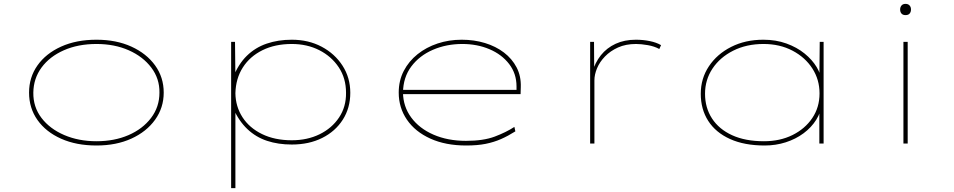

<svg xmlns="http://www.w3.org/2000/svg" viewBox="-20 -741 4924 991"><path d="M478 10Q374 10 295.5 -25Q217 -60 173.5 -121.5Q130 -183 130 -263Q130 -342 173.5 -403.5Q217 -465 295.5 -500.5Q374 -536 478 -536Q580 -536 658 -500.5Q736 -465 780.5 -403.5Q825 -342 825 -263Q825 -185 780.5 -123Q736 -61 658 -25.5Q580 10 478 10ZM478 -12Q570 -12 643 -43.5Q716 -75 759.5 -132Q803 -189 803 -263Q804 -335 761 -392Q718 -449 644.5 -481.5Q571 -514 478 -514Q383 -514 309.5 -481.5Q236 -449 194.5 -392.5Q153 -336 152 -263Q151 -189 194 -132.5Q237 -76 311.5 -44Q386 -12 478 -12Z M1173 230V-525H1193L1195 -342L1183 -341Q1210 -410 1254 -453Q1298 -496 1357 -516Q1416 -536 1486 -536Q1572 -536 1640 -500Q1708 -464 1748 -402Q1788 -340 1788 -262Q1788 -184 1749.5 -123.5Q1711 -63 1643 -29Q1575 5 1486 5Q1416 5 1358.5 -14Q1301 -33 1257 -74.5Q1213 -116 1183 -183H1195V230ZM1486 -17Q1566 -17 1629.5 -48Q1693 -79 1730 -134.5Q1767 -190 1766 -262Q1766 -337 1728.5 -393.5Q1691 -450 1628 -482Q1565 -514 1486 -514Q1400 -514 1335 -482Q1270 -450 1233.5 -393Q1197 -336 1195 -260Q1196 -191 1231.5 -136Q1267 -81 1332.5 -49Q1398 -17 1486 -17Z M2386 10Q2280 10 2201.5 -25.5Q2123 -61 2080.5 -123Q2038 -185 2038 -263Q2038 -325 2064 -375Q2090 -425 2135 -461Q2180 -497 2238.5 -516.5Q2297 -536 2363 -536Q2427 -536 2483 -519Q2539 -502 2581 -470Q2623 -438 2646.5 -393Q2670 -348 2668 -291L2667 -255H2050V-277H2656L2646 -270V-295Q2646 -361 2608 -410.5Q2570 -460 2506.5 -487Q2443 -514 2366 -514Q2284 -514 2214.5 -484Q2145 -454 2103 -398Q2061 -342 2060 -263Q2061 -191 2102.5 -134.5Q2144 -78 2217.5 -46Q2291 -14 2385 -14Q2475 -14 2533.5 -36Q2592 -58 2635 -86L2640 -63Q2602 -39 2565.5 -23Q2529 -7 2486.5 1.5Q2444 10 2386 10Z M3026 0V-525H3046L3047 -372L3036 -365Q3051 -418 3081.5 -456Q3112 -494 3157.5 -515Q3203 -536 3262 -536Q3299 -536 3333.5 -529Q3368 -522 3392 -508L3383 -488Q3358 -502 3323.5 -508Q3289 -514 3263 -514Q3210 -514 3170 -496Q3130 -478 3102.5 -449.5Q3075 -421 3061.5 -388.5Q3048 -356 3048 -326V0Z M3927 10Q3822 10 3748 -23.5Q3674 -57 3635.5 -117Q3597 -177 3597 -257Q3597 -336 3639 -399Q3681 -462 3754 -499Q3827 -536 3920 -536Q3985 -536 4039 -516.5Q4093 -497 4132.5 -465Q4172 -433 4195 -395Q4218 -357 4219 -321L4209 -320L4211 -525H4231V0H4209V-192L4223 -210Q4218 -163 4193 -123Q4168 -83 4127.5 -53Q4087 -23 4035.5 -6.5Q3984 10 3927 10ZM3923 -12Q4006 -12 4070.5 -44Q4135 -76 4172.5 -131.5Q4210 -187 4210 -259Q4210 -330 4173 -387.5Q4136 -445 4070.5 -479.5Q4005 -514 3921 -514Q3833 -514 3764.5 -479.5Q3696 -445 3657.5 -387Q3619 -329 3619 -257Q3619 -185 3655 -129.5Q3691 -74 3759 -43Q3827 -12 3923 -12Z M4643 0V-525H4665V0ZM4654 -663Q4640 -663 4633 -671Q4626 -679 4626 -692Q4626 -704 4633 -712.5Q4640 -721 4654 -721Q4667 -721 4674.5 -713Q4682 -705 4682 -692Q4682 -679 4675 -671Q4668 -663 4654 -663Z"/></svg>

Font: Lexend Zetta Thin
Style: Regular
Weight: 250
Version: Version 1.007